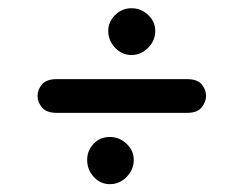

<svg xmlns="http://www.w3.org/2000/svg" viewBox="-20 -564 580 478"><path d="M121.5 -283Q95.5 -283 84.5 -296.5Q73.5 -310 73.5 -325.5Q73.5 -340.5 84.5 -353.8Q95.5 -367 121.5 -367H445.5Q471.5 -367 482.2 -353.8Q493 -340.5 493 -325.5Q493 -310.5 482.2 -296.8Q471.5 -283 445.5 -283ZM253.5 -105.5Q230 -105.5 213.5 -123.5Q197 -141.5 197 -166Q197 -189 213 -206Q229 -223 253.5 -223Q277 -223 295 -206.2Q313 -189.5 313 -166Q313 -141.5 295.2 -123.5Q277.5 -105.5 253.5 -105.5ZM307.5 -427Q283.5 -427 266.5 -445.2Q249.5 -463.5 249.5 -487Q249.5 -509.5 266.5 -526.5Q283.5 -543.5 307.5 -543.5Q331 -543.5 348.8 -526.8Q366.5 -510 366.5 -487Q366.5 -463 348.8 -445Q331 -427 307.5 -427Z"/></svg>

Font: Edu AU VIC WA NT Pre Medium
Style: Regular
Weight: 500
Designer: Tina and Corey Anderson, Eben Sorkin, Mirko Velimirovic
Foundry: Google for Education
Version: Version 1.001